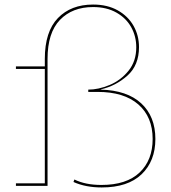

<svg xmlns="http://www.w3.org/2000/svg" viewBox="-20 -817 751 844"><path d="M663 -206Q663 -109 602.5 -51Q542 7 427 7Q356 7 303 -17L307 -28Q355 -4 426 -4Q536 -4 593.5 -58.5Q651 -113 651 -206Q651 -303 588 -358Q525 -413 409 -413H368V-423Q413 -423 462 -443.5Q511 -464 545 -506Q579 -548 579 -609Q579 -657 557 -697Q535 -737 492 -761.5Q449 -786 389 -786Q298 -786 243.5 -729.5Q189 -673 189 -558V0H50V-11H177V-514H50V-525H177V-558Q177 -678 234.5 -737.5Q292 -797 389 -797Q452 -797 497.5 -771.5Q543 -746 567 -703.5Q591 -661 591 -610Q591 -530 540 -484.5Q489 -439 423 -424V-423Q539 -420 601 -362.5Q663 -305 663 -206Z"/></svg>

Font: Hepta Slab Thin
Style: Regular
Weight: 250
Designer: Michael LaGattuta
Foundry: Michael LaGattuta
Version: Version 1.100; ttfautohint (v1.8) -l 8 -r 50 -G 200 -x 14 -D